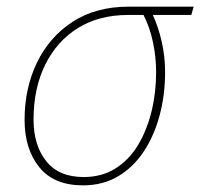

<svg xmlns="http://www.w3.org/2000/svg" viewBox="-20 -548 603 578"><path d="M230 10Q142 10 98 -45Q54 -100 54 -187Q54 -282 91 -359Q128 -436 198 -482Q268 -528 368 -528H563L556 -503H440Q456 -469 466.5 -424Q477 -379 477 -331Q477 -262 460.5 -200.5Q444 -139 412.5 -91.5Q381 -44 335 -17Q289 10 230 10ZM232 -15Q286 -15 327 -40.5Q368 -66 395 -110.5Q422 -155 436 -212Q450 -269 450 -331Q450 -376 440.5 -421Q431 -466 412 -503H366Q278 -503 214.5 -463.5Q151 -424 116 -353Q81 -282 81 -188Q81 -111 119 -63Q157 -15 232 -15Z"/></svg>

Font: Noto Sans Disp Thin
Style: Italic
Weight: 100
Italic angle: -12°
Designer: Monotype Design Team
Foundry: Monotype Imaging Inc.
Version: Version 2.000;GOOG;noto-source:20170915:90ef993387c0